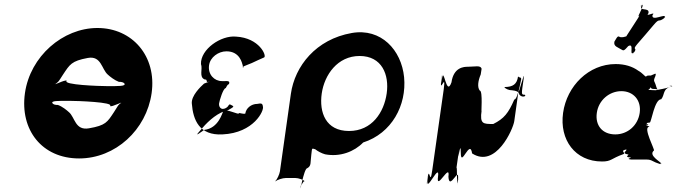

<svg xmlns="http://www.w3.org/2000/svg" viewBox="-20 -885 3829 1070"><path d="M578 -405C535 -405 327 -412 352 -435C340 -443 275 -404 286 -419C294 -427 263 -393 288 -416C309 -433 302 -424 331 -469C369 -526 378 -545 469 -562C545 -576 546 -499 581 -469C593 -458 618 -438 642 -429C656 -429 668 -427 674 -419C681 -404 641 -405 578 -405ZM366 -323C409 -323 617 -316 593 -294C604 -286 668 -324 658 -310C650 -302 680 -335 656 -313C635 -296 643 -304 615 -260C578 -204 569 -186 476 -170C398 -156 398 -232 364 -260C352 -271 328 -291 303 -300C289 -300 278 -302 272 -310C265 -324 303 -323 366 -323ZM119 -366C90 -161 214 -2 421 -2C623 -2 796 -161 825 -366C854 -571 718 -729 523 -729C330 -729 148 -571 119 -366Z M1332 -523C1338 -503 1327 -506 1336 -510C1352 -518 1319 -507 1335 -514C1360 -525 1356 -522 1384 -534C1400 -542 1436 -558 1452 -565C1468 -573 1426 -674 1295 -681C1211 -689 1097 -610 1100 -528C1111 -500 1087 -456 1121 -442C1141 -444 1122 -423 1144 -429C1160 -437 1127 -419 1143 -426C1153 -434 1117 -419 1117 -419C1097 -401 1045 -351 1049 -308C1056 -216 1091 -129 1220 -136C1395 -144 1454 -270 1445 -292C1443 -312 1432 -309 1414 -306C1380 -306 1351 -282 1347 -252C1338 -248 1317 -256 1311 -255C1317 -239 1238 -284 1224 -265C1219 -258 1199 -170 1118 -161C1069 -127 1067 -125 1108 -172C1145 -215 1197 -260 1251 -271C1282 -289 1287 -290 1272 -298C1257 -306 1259 -305 1250 -292C1245 -286 1234 -278 1221 -278C1207 -279 1199 -293 1201 -309C1203 -324 1224 -394 1238 -394C1241 -401 1248 -412 1252 -415C1254 -415 1256 -412 1258 -425C1256 -435 1245 -433 1234 -433H1217C1174 -433 1138 -470 1145 -521C1151 -566 1197 -599 1242 -599C1318 -599 1329 -531 1332 -523Z M1773 -364C1788 -468 1861 -573 1984 -573C2109 -573 2150 -468 2135 -364C2120 -259 2053 -155 1925 -155C1795 -155 1758 -259 1773 -364ZM1601 -362 1540 70C1537 88 1524 115 1514 125V126C1525 117 1555 107 1573 107H1626C1644 107 1671 117 1680 126V125C1672 115 1654 164 1657 146C1647 220 1672 52 1693 52C1716 39 1709 21 1715 -24C1720 -62 1716 -59 1737 -53C1749 -43 1773 -30 1792 -25C1875 -9 1955 -40 2004 -91C2163 -142 2247 -298 2232 -455C2217 -606 2104 -730 1940 -701C1741 -666 1623 -517 1601 -362Z M2588 -513C2566 -513 2508 -511 2496 -426C2466 -341 2454 -522 2443 -445C2431 -360 2452 -529 2440 -444C2427 -348 2467 -491 2453 -388L2389 63C2375 166 2374 22 2361 118C2349 203 2375 35 2363 120C2352 197 2433 13 2421 100C2409 185 2491 15 2479 100C2484 185 2544 26 2531 120C2519 205 2545 33 2533 118C2522 195 2531 -4 2522 63L2537 -41C2528 47 2548 -119 2548 -34C2548 55 2599 -115 2611 -30C2743 55 2840 -166 2846 -210L2871 -388C2862 -321 2909 -520 2898 -444C2886 -359 2883 -357 2905 -357C2916 -348 2887 -338 2873 -360C2876 -382 2818 -383 2830 -382C2816 -382 2794 -391 2791 -400C2839 -400 2861 -416 2867 -459C2876 -449 2887 -458 2884 -440C2889 -475 2868 -330 2846 -330C2813 -254 2789 -224 2729 -194C2673 -194 2653 -193 2664 -269C2660 -244 2672 -380 2654 -380C2639 -398 2644 -435 2659 -470L2664 -502C2658 -523 2627 -513 2588 -513Z M3445 -608C3454 -602 3458 -601 3481 -628C3517 -648 3485 -574 3509 -590C3533 -617 3492 -561 3512 -590C3537 -626 3498 -600 3532 -640C3556 -667 3599 -718 3622 -745C3660 -790 3645 -755 3684 -786C3708 -813 3662 -762 3685 -789C3692 -813 3611 -763 3616 -800C3640 -827 3571 -785 3594 -812C3601 -848 3536 -817 3557 -857C3581 -884 3531 -829 3554 -856C3580 -870 3527 -784 3540 -795C3564 -822 3447 -652 3470 -679C3485 -692 3462 -674 3437 -678C3422 -686 3422 -683 3404 -653C3398 -626 3423 -622 3445 -608ZM3306 -256C3316 -327 3376 -377 3443 -377C3509 -377 3555 -327 3545 -256C3535 -186 3478 -136 3409 -136C3337 -136 3296 -186 3306 -256ZM3118 -256C3097 -106 3185 15 3335 15C3388 15 3384 -1 3454 -26C3471 -32 3431 -45 3470 -52C3478 -45 3438 -31 3481 -24C3490 -24 3455 -8 3493 -8C3505 -5 3462 1 3498 4H3581C3618 4 3611 17 3664 30C3673 30 3628 27 3666 27C3660 15 3592 -19 3624 -46C3633 -46 3560 -178 3598 -178C3606 -180 3557 -192 3592 -192C3601 -192 3553 -188 3591 -188C3602 -188 3563 -200 3601 -202C3610 -202 3627 -332 3665 -332C3687 -359 3670 -392 3727 -404C3736 -404 3687 -407 3725 -407C3714 -394 3627 -382 3636 -382C3636 -382 3587 -383 3594 -386C3611 -395 3601 -402 3606 -398C3611 -391 3610 -389 3631 -389C3653 -387 3644 -377 3636 -406C3628 -436 3618 -429 3632 -460C3640 -485 3628 -471 3607 -464C3585 -464 3587 -464 3580 -458C3572 -460 3562 -477 3537 -491C3504 -515 3461 -528 3411 -528C3261 -528 3139 -406 3118 -256Z"/></svg>

Font: Hussar Przerywany
Style: Obl
Weight: 400
Foundry: Cannot Into Space Fonts
Version: Version 0.982